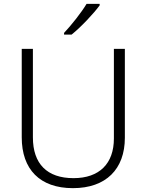

<svg xmlns="http://www.w3.org/2000/svg" viewBox="-20 -968 762 998"><path d="M498 -940V-948H430C404 -904 350 -836 313 -797V-788H352C402 -828 468 -899 498 -940ZM629 -252V-714H572V-248C572 -118 497 -42 362 -42C225 -42 151 -116 151 -254V-714H93V-254C93 -88 187 10 359 10C531 10 629 -89 629 -252Z"/></svg>

Font: Noto Sans Myanmar UI Light
Style: Regular
Weight: 300
Designer: Monotype Design Team
Foundry: Monotype Imaging Inc.
Version: Version 2.103